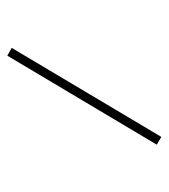

<svg xmlns="http://www.w3.org/2000/svg" viewBox="-228 -825 923 1049"><g transform="rotate(-30 234.0 -300.0)"><path d="M485.8 103 442.9 127 -21 -702.1 21 -727.1Z"/></g></svg>

Font: Halibut Exp
Style: Regular
Weight: 400
Width: 7
Designer: Matteo Maggi
Foundry: Collletttivo
Version: Version 3.080 | FøM Fix